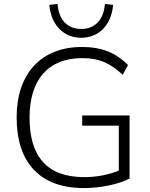

<svg xmlns="http://www.w3.org/2000/svg" viewBox="-20 -953 767 981"><path d="M409 8C494 8 588 -12 642 -41V-363H400V-311H587V-81C533 -60 475 -48 410 -48C219 -48 131 -155 131 -352C131 -545 226 -656 399 -656C489 -656 541 -631 607 -571L634 -621C573 -682 502 -713 399 -713C189 -713 65 -576 65 -353C65 -125 181 8 409 8ZM395 -760C484 -760 549 -824 558 -928L516 -933C510 -851 464 -805 395 -805C325 -805 280 -851 274 -933L232 -928C241 -824 306 -760 395 -760Z"/></svg>

Font: Poppy and Pepper Light
Style: Regular
Weight: 300
Designer: Thy Ha
Foundry: Thy Ha
Version: Version 0.001;Glyphs 3.2 (3227)